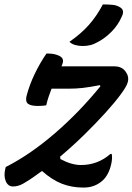

<svg xmlns="http://www.w3.org/2000/svg" viewBox="-29 -834 599 868"><path d="M181 -592H188Q218 -592 239 -581.5Q260 -571 255 -551Q253 -543 249 -534H489Q521 -534 538 -511.5Q555 -489 549 -464L547 -458Q543 -443 517 -407.5Q491 -372 448.5 -325Q406 -278 353 -226Q300 -174 243 -126L244 -115Q294 -88 337 -88Q413 -88 470 -138H476Q478 -128 477.5 -117.5Q477 -107 474 -93Q463 -43 434 -17Q399 14 349 14Q295 14 250.5 -3.5Q206 -21 161 -61Q139 -45 118 -30.5Q97 -16 76 -4Q53 9 30 9Q7 9 -3 -15Q-13 -39 -5 -71L-3 -79Q107 -135 217.5 -230Q328 -325 425 -444L422 -449Q376 -440 345 -436.5Q314 -433 278 -433H204Q198 -417 191.5 -398.5Q185 -380 180 -358Q165 -355 143 -355Q110 -355 97.5 -365Q85 -375 91 -400Q104 -450 127.5 -499Q151 -548 181 -592ZM436 -814Q463 -814 481 -812Q499 -810 512 -802Q537 -789 521 -758Q505 -721 476 -691.5Q447 -662 415 -645Q396 -634 379.5 -630Q363 -626 345 -626Q327 -626 311 -630.5Q295 -635 285 -645Q338 -682 373 -721.5Q408 -761 436 -814Z"/></svg>

Font: Recursive Sn Csl St Med
Style: Italic
Weight: 500
Italic angle: -15°
Version: Version 1.079;hotconv 1.0.112;makeotfexe 2.5.65598; ttfautoh